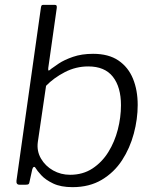

<svg xmlns="http://www.w3.org/2000/svg" viewBox="-20 -762 636 792"><path d="M61 0Q53 0 50 -4.5Q47 -9 48 -17L149 -732Q150 -738 152 -740Q154 -742 159 -742H206Q212 -742 213.5 -738Q215 -734 214 -728L179 -481Q178 -471 181 -471Q184 -471 191 -478Q200 -485 222.5 -500Q245 -515 281 -527.5Q317 -540 364 -540Q428 -540 468.5 -512.5Q509 -485 528.5 -437.5Q548 -390 548 -329Q548 -271 532 -211Q516 -151 483.5 -101Q451 -51 400 -20.5Q349 10 279 10Q231 10 199.5 -5Q168 -20 150.5 -39Q133 -58 126 -70Q123 -75 119 -73Q115 -71 113 -63L102 -13Q101 -5 98 -2.5Q95 0 85 0ZM136 -176Q131 -139 149 -108Q167 -77 199 -59Q231 -41 269 -41Q322 -41 361.5 -67Q401 -93 427 -135Q453 -177 466 -227.5Q479 -278 479 -328Q479 -403 445.5 -445.5Q412 -488 344 -488Q293 -488 247.5 -464.5Q202 -441 170 -408Z"/></svg>

Font: Libre Franklin Light
Style: Italic
Weight: 300
Italic angle: -8°
Designer: Pablo Impallari, Rodrigo Fuenzalida, Nhung Nguyen
Foundry: Impallari Type
Version: Version 3.000